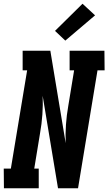

<svg xmlns="http://www.w3.org/2000/svg" viewBox="-35 -1006 579 1026"><path d="M-14 0 -15 -105H23L110 -630H86V-735H234L316 -241Q314 -290 317.5 -340.5Q321 -391 330 -441L361 -630H337V-735H523L524 -630H486L382 0H275L193 -494Q195 -445 191.5 -394.5Q188 -344 179 -294L148 -105H172V0ZM314 -789 259 -841 406 -986 473 -924Z"/></svg>

Font: Iosevka Curly Slab Extrabold
Style: Italic
Weight: 800
Italic angle: -9°
Monospace: yes
Designer: Belleve Invis
Foundry: Belleve Invis
Version: Version 22.1.2; ttfautohint (v1.8.4)